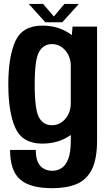

<svg xmlns="http://www.w3.org/2000/svg" viewBox="-20 -731 560 982"><path d="M247 231.5Q133.5 231.5 82.5 186.5Q31.5 141.5 31.5 36H163Q163 92.5 186.2 117.5Q209.5 142.5 247.5 142.5Q273 142.5 294.5 129Q316 115.5 329 82.2Q342 49 342 -10.5V-40.5Q341.5 -40.5 341 -40Q279.5 3.5 196.5 3.5Q94.5 3.5 58.5 -76.8Q22.5 -157 22.5 -299Q22.5 -440.5 58.5 -520.2Q94.5 -600 196.5 -600Q279.5 -600 341 -556Q344.5 -554 347.5 -551.5L351 -595H476.5V-12.5Q476.5 81 450.2 134.5Q424 188 373 209.8Q322 231.5 247 231.5ZM342 -396Q341 -442 314 -473Q286 -505.5 245.5 -505.5Q202.5 -505.5 180 -466.2Q157.5 -427 157.5 -298.5Q157.5 -168.5 180 -129.5Q202.5 -90.5 245.5 -90.5Q286 -90.5 314 -123Q341 -154 342 -200.5ZM212 -617 127 -711H200.5L255.5 -646.5L309.5 -711H383.5L298.5 -617Z"/></svg>

Font: Anybody SemiBold
Style: Regular
Weight: 600
Designer: Tyler Finck
Foundry: Etcetera Type Company
Version: Version 1.010; ttfautohint (v1.8.3) -l 8 -r 50 -G 200 -x 14 